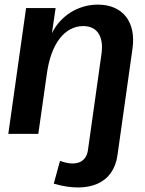

<svg xmlns="http://www.w3.org/2000/svg" viewBox="-20 -580 629 832"><path d="M240 117 213 216C366 260 472 214 489 93L554 -368C571 -486 511 -560 404 -560C317 -560 241 -510 205 -436L221 -545H93L16 0H146L183 -260C201 -391 260 -467 341 -467C401 -467 430 -422 420 -348L361 71C354 123 309 143 240 117Z"/></svg>

Font: Ronzino Bold
Style: Italic
Weight: 700
Italic angle: -8°
Designer: Nunzio Mazzaferro
Foundry: Collletttivo
Version: Version 1.000;Glyphs 3.3 (3337)